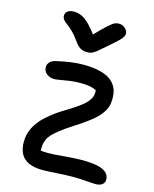

<svg xmlns="http://www.w3.org/2000/svg" viewBox="-138 -1088 917 1141"><g transform="rotate(15 321.0 -518.0)"><path d="M450.2 -997.1Q472.2 -997.1 488.5 -981.9Q504.9 -966.8 504.9 -949.2Q504.9 -935.5 490.2 -917.7Q475.6 -899.9 421.9 -854Q409.2 -843.3 391.8 -828.1Q374.5 -813 367.7 -807.4Q360.8 -801.8 349.9 -794.9Q338.9 -788.1 329.6 -786.1Q320.3 -784.2 307.1 -784.2Q283.7 -784.2 265.9 -795.4Q248 -806.6 229 -835Q209 -863.3 186.8 -884.5Q164.6 -905.8 151.6 -914.3Q138.7 -922.9 129.9 -933.8Q121.1 -944.8 121.1 -959Q121.1 -976.6 135.3 -986.8Q149.4 -997.1 174.8 -997.1Q208.5 -997.1 240 -975.8Q271.5 -954.6 316.9 -895Q360.8 -941.4 387.5 -964.6Q414.1 -987.8 425.3 -992.4Q436.5 -997.1 450.2 -997.1ZM235.8 -39.1Q85 -39.1 85 -170.9Q85 -193.4 88.6 -212.6Q92.3 -231.9 104.5 -258.1Q116.7 -284.2 137.5 -308.8Q158.2 -333.5 195.6 -363.5Q232.9 -393.6 284.2 -423.8Q330.1 -451.7 358.4 -473.1Q386.7 -494.6 400.1 -513.2Q413.6 -531.7 417 -545.9Q420.4 -560.1 418.9 -579.1Q386.7 -597.2 323.2 -597.2Q276.4 -597.2 226.1 -588.1Q175.8 -579.1 163.1 -579.1Q136.7 -579.1 116.5 -594.2Q96.2 -609.4 96.2 -636.2Q96.2 -652.8 108.4 -666.3Q120.6 -679.7 145 -685.1Q238.8 -707 308.1 -707Q359.4 -707 398.7 -699Q438 -690.9 462.2 -677.2Q486.3 -663.6 501.5 -643.8Q516.6 -624 522.2 -603.3Q527.8 -582.5 527.8 -557.1Q527.8 -528.8 521.5 -507.6Q515.1 -486.3 495.6 -460Q476.1 -433.6 438.2 -403.8Q400.4 -374 339.8 -335.9Q299.3 -310.1 271.7 -288.3Q244.1 -266.6 228.8 -250Q213.4 -233.4 205.8 -215.1Q198.2 -196.8 196.8 -182.9Q195.3 -168.9 195.8 -147.9Q218.8 -145 242.2 -145Q269 -145 335.9 -151.1Q402.8 -157.2 444.8 -157.2Q500 -157.2 536.4 -150.6Q572.8 -144 594.5 -127Q616.2 -109.9 616.2 -82Q616.2 -62.5 601.8 -51.3Q587.4 -40 562 -40Q543.5 -40 502 -43.5Q460.4 -46.9 418.9 -46.9Q383.8 -46.9 322.3 -43Q260.7 -39.1 235.8 -39.1Z"/></g></svg>

Font: Shantell Sans Irregular Bouncy
Style: Regular
Weight: 500
Designer: Stephen Nixon, Anya Danilova, Shantell Martin
Foundry: Arrow Type
Version: Version 1.006;[9816181b4]